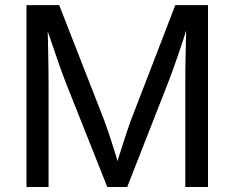

<svg xmlns="http://www.w3.org/2000/svg" viewBox="-20 -748 938 768"><path d="M85.9 0V-727.5H216.8L396.5 -267.6Q402.8 -251.5 410.9 -227.3Q418.9 -203.1 428 -175.3Q437 -147.5 445.3 -119.9Q453.6 -92.3 460 -69.8H439.5Q446.3 -91.3 454.6 -118.2Q462.9 -145 471.9 -173.3Q481 -201.7 489.3 -226.3Q497.6 -251 503.9 -267.6L681.2 -727.5H812V0H721.2V-416Q721.2 -439 721.4 -467.5Q721.7 -496.1 722.4 -527.3Q723.1 -558.6 723.9 -590.8Q724.6 -623 725.1 -653.8H733.4Q723.1 -620.1 711.7 -585.4Q700.2 -550.8 689.2 -518.8Q678.2 -486.8 668.5 -460.2Q658.7 -433.6 651.9 -416L488.8 0H409.2L243.7 -416Q236.8 -433.1 227.5 -459Q218.3 -484.9 207.3 -516.4Q196.3 -547.9 184.6 -583Q172.9 -618.2 160.2 -653.8H169.9Q170.9 -626.5 171.6 -595Q172.4 -563.5 172.9 -531.5Q173.3 -499.5 173.8 -469.7Q174.3 -439.9 174.3 -416V0Z"/></svg>

Font: Inter 16pt
Style: Regular
Weight: 400
Version: Version 4.001;git-66647c0bb